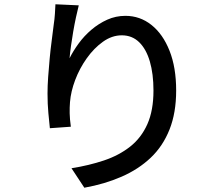

<svg xmlns="http://www.w3.org/2000/svg" viewBox="-20 -820 1040 897"><path d="M348 -795Q342 -772 335 -739.5Q328 -707 322 -672Q316 -637 311.5 -604.5Q307 -572 305 -548Q322 -582 347.5 -617Q373 -652 407 -681Q441 -710 481 -728Q521 -746 566 -746Q634 -746 687.5 -703.5Q741 -661 772 -583Q803 -505 803 -397Q803 -293 772 -215Q741 -137 684 -83Q627 -29 548 5.5Q469 40 374 57L314 -34Q396 -47 466 -70.5Q536 -94 588 -135Q640 -176 668.5 -240Q697 -304 697 -397Q697 -475 680 -533Q663 -591 630 -623Q597 -655 549 -655Q503 -655 461 -625Q419 -595 385.5 -548Q352 -501 331.5 -447Q311 -393 307 -343Q305 -318 305.5 -291Q306 -264 311 -228L213 -221Q210 -249 206 -291.5Q202 -334 202 -383Q202 -419 205 -460.5Q208 -502 212 -545.5Q216 -589 221.5 -630Q227 -671 231 -705Q235 -731 236.5 -755Q238 -779 239 -800Z"/></svg>

Font: Noto Sans SC Medium
Style: Regular
Weight: 500
Designer: Ryoko NISHIZUKA  (kana, bopomofo & ideographs); Paul D. Hunt (Latin, Greek & Cyrillic); Sandoll Communications , Soo-you
Foundry: Adobe
Version: Version 2.004-H2;hotconv 1.0.118;makeotfexe 2.5.65603